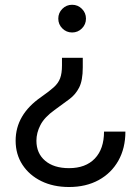

<svg xmlns="http://www.w3.org/2000/svg" viewBox="-20 -541 564 785"><path d="M318.4 -304.7V-265.6Q318.4 -211.9 303.5 -182.9Q288.6 -153.8 262.5 -134.8Q236.3 -115.7 203.1 -91.3Q161.6 -61.5 145.3 -29.8Q128.9 2 128.9 34.2Q128.9 85.9 164.6 116.2Q200.2 146.5 262.2 146.5Q330.1 146.5 367.7 107.2Q405.3 67.9 405.3 -2.9H492.7Q492.7 64.9 463.9 116Q435.1 167 383.3 195.3Q331.5 223.6 262.2 223.6Q198.2 223.6 148.9 199.5Q99.6 175.3 71.8 132.6Q43.9 89.8 43.9 34.2Q43.9 -72.3 148.4 -144.5Q181.2 -167.5 199.7 -184.1Q218.3 -200.7 225.8 -220.9Q233.4 -241.2 233.4 -273.4V-304.7ZM274.9 -521.5Q298.3 -521.5 314.9 -504.9Q331.5 -488.3 331.5 -464.8Q331.5 -441.4 314.9 -424.8Q298.3 -408.2 274.9 -408.2Q251.5 -408.2 234.9 -424.8Q218.3 -441.4 218.3 -464.8Q218.3 -488.3 234.9 -504.9Q251.5 -521.5 274.9 -521.5Z"/></svg>

Font: Inter Display
Style: Regular
Weight: 400
Designer: Rasmus Andersson
Foundry: rsms
Version: Version 4.000;git-37864ae